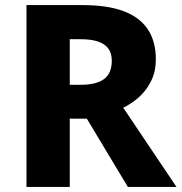

<svg xmlns="http://www.w3.org/2000/svg" viewBox="-20 -734 713 754"><path d="M304 -714Q401 -714 464.5 -690.5Q528 -667 560 -619.5Q592 -572 592 -501Q592 -455 575 -419Q558 -383 529.5 -356Q501 -329 464 -311L673 0H482L321 -268H254V0H84V-714ZM297 -580H254V-401H297Q358 -401 388.5 -423.5Q419 -446 419 -495Q419 -524 406 -542.5Q393 -561 366 -570.5Q339 -580 297 -580Z"/></svg>

Font: Noto Sans Armenian ExtraBold
Style: Regular
Weight: 800
Version: Version 2.007